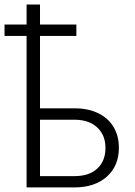

<svg xmlns="http://www.w3.org/2000/svg" viewBox="-34 -818 589 838"><path d="M299.3 -661.1H140.6V-345.2H292.5Q351.1 -345.2 395 -323.7Q439 -302.2 461.9 -263.4Q484.9 -224.6 484.9 -173.3Q484.9 -93.8 432.1 -46.9Q379.4 0 291 0H82V-661.1H-14.2V-710.9H82V-798.3H140.6V-710.9H299.3ZM140.6 -295.4V-49.3H291.5Q355 -49.3 390.6 -82.3Q426.3 -115.2 426.3 -172.4Q426.3 -227.1 391.6 -260.5Q356.9 -293.9 296.9 -295.4Z"/></svg>

Font: RobotoInd Light
Style: Regular
Weight: 300
Designer: Google
Version: Version 2.001151; 2014